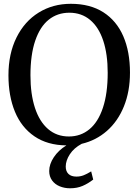

<svg xmlns="http://www.w3.org/2000/svg" viewBox="-20 -772 745 1034"><path d="M334 125Q334 150.5 348.8 164.8Q363.5 179 391.5 179Q412.5 179 430.2 172Q448 165 471 151L482 195Q454.5 216.5 424.8 229.2Q395 242 357.5 242Q327.5 242 301.8 231.5Q276 221 260.5 199.8Q245 178.5 245 149Q245 112 270 74.5Q295 37 337.5 11Q235.5 10 165.5 -37.8Q95.5 -85.5 60.5 -170.2Q25.5 -255 25.5 -366.5Q25.5 -482.5 68.8 -569.8Q112 -657 188.2 -704.2Q264.5 -751.5 361.5 -751.5Q465.5 -751.5 536.8 -705.8Q608 -660 644 -576.8Q680 -493.5 680 -380.5Q680 -280 647.5 -199.5Q615 -119 556 -67.2Q497 -15.5 420 2.5Q378 25 356 59Q334 93 334 125ZM351 -37Q414.5 -37 461.5 -75.8Q508.5 -114.5 534.2 -191.5Q560 -268.5 560 -380Q560 -480 536 -552.8Q512 -625.5 465.5 -664.5Q419 -703.5 353.5 -703.5Q289.5 -703.5 242.5 -666Q195.5 -628.5 169.8 -553Q144 -477.5 144 -366.5Q144 -265.5 168.2 -191.2Q192.5 -117 239 -77Q285.5 -37 351 -37Z"/></svg>

Font: Merriweather 12pt
Style: Regular
Weight: 400
Designer: Eben Sorkin
Foundry: Eben Sorkin
Version: Version 2.100